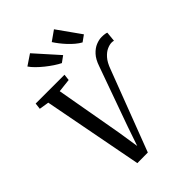

<svg xmlns="http://www.w3.org/2000/svg" viewBox="-284 -1129 1263 1263"><g transform="rotate(-45 347.5 -497.5)"><path d="M227.6 7.1 94.5 -688.5 26.5 -699.4 31.7 -743H299.8L294.8 -699.1L201.1 -688.5L283.7 -222L314 -27.2L291.7 -29.3L353.4 -209.4L500.8 -621Q516.9 -669 542.1 -696.2Q567.3 -723.4 595.4 -734.7Q623.6 -746.1 647.6 -746.1Q665.6 -746.1 678.6 -743.9Q691.7 -741.7 694.8 -739.2L688.1 -671Q683.5 -672.3 678.9 -673Q674.2 -673.7 669.2 -673.7Q650.4 -673.7 626.6 -663.3Q602.7 -653 579.5 -627Q556.3 -601.1 539.4 -553.7L325.7 6.4ZM578.1 -840.6 534.4 -809.2Q513.9 -820.4 493.7 -837.5Q473.4 -854.5 454.9 -874.4Q436.3 -894.3 420.3 -914.9Q404.3 -935.5 392.5 -954.1L462.3 -1003.4ZM384.9 -840.6 341.9 -809.2Q321 -819.4 295.6 -836.2Q270.3 -853.1 245 -873.3Q219.8 -893.6 198.8 -914.5Q177.8 -935.3 165.6 -953.8L239.4 -1003.4Z"/></g></svg>

Font: Merriweather Light
Style: Italic
Weight: 300
Italic angle: -7.8°
Designer: Eben Sorkin
Foundry: Eben Sorkin
Version: Version 2.101